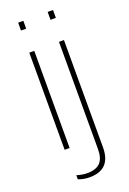

<svg xmlns="http://www.w3.org/2000/svg" viewBox="-159 -699 633 942"><g transform="rotate(-20 158.0 -227.5)"><path d="M67 -603V-644H94V-603ZM221 -603V-644H249V-603ZM68 20V-487H94V20ZM79 178V157Q110 166 133 166Q180 166 201.5 143.5Q223 121 223 73V-487H249V73Q249 189 138 189Q106 189 79 178Z"/></g></svg>

Font: LINE Seed Sans KR Thin
Style: Regular
Weight: 250
Designer: LINE BX Design & Sandoll Inc & Dalton Maag Ltd
Foundry: Sandoll Inc.
Version: Version 1.000